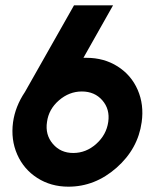

<svg xmlns="http://www.w3.org/2000/svg" viewBox="-20 -681 582 718"><path d="M509.8 -224.1Q496.1 -124.5 415.8 -53.7Q335.4 17.1 235.8 17.1Q170.4 17.1 119.6 -15.4Q68.8 -47.9 44.4 -103.3Q20 -158.7 28.8 -224.1Q37.1 -283.2 73.2 -336.9L256.8 -661.1H402.8L292 -464.8H303.2Q369.1 -464.8 419.9 -432.6Q470.7 -400.4 494.9 -345Q519 -289.6 509.8 -224.1ZM155.8 -225.1Q148.4 -177.2 177.5 -143.1Q206.5 -108.9 253.9 -108.9Q301.8 -108.9 339.8 -142.8Q377.9 -176.8 384.8 -225.1Q391.6 -272.5 362.8 -305.7Q334 -338.9 286.1 -338.9Q238.8 -338.9 200.4 -305.7Q162.1 -272.5 155.8 -225.1Z"/></svg>

Font: Human Sans Bold
Style: Italic
Weight: 700
Italic angle: -8°
Designer: Tim Radville
Foundry: Continuum
Version: Version 1.000;FEAKit 1.0